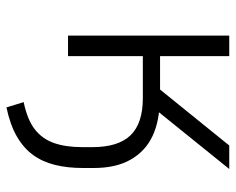

<svg xmlns="http://www.w3.org/2000/svg" viewBox="-86 -440 713 580"><g transform="rotate(90 270.0 -150.5)"><path d="M305 186 289 134Q342 123 371 100.5Q400 78 412.5 42.5Q425 7 425 -43V-73Q425 -152 389 -189Q353 -226 277 -226H150V0H88V-487H150V-278H251L420 -487H491L303 -254L280 -277Q345 -277 391 -255.5Q437 -234 462.5 -189.5Q488 -145 488 -78V-45Q488 2 478.5 40Q469 78 448 106.5Q427 135 392 155Q357 175 305 186Z"/></g></svg>

Font: Nunito Sans 11pt Light
Style: Regular
Weight: 300
Version: Version 3.101;gftools[0.9.27]